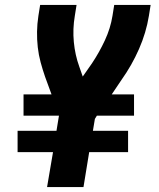

<svg xmlns="http://www.w3.org/2000/svg" viewBox="-20 -755 640 775"><path d="M170 0 194 -141H51V-227H208L218 -288H75V-374H188L162 -445Q152 -474 144 -503.5Q136 -533 132.5 -564Q129 -595 129.5 -627Q130 -659 135 -691L142 -735H289L282 -691Q273 -638 278 -585.5Q283 -533 300 -486L314 -446L351 -499Q381 -544 403.5 -592.5Q426 -641 434 -691L441 -735H588L581 -691Q570 -623 541 -557Q512 -491 470 -432L431 -374H521V-288H371L363 -275L355 -227H497V-141H340L317 0Z"/></svg>

Font: Iosevka Curly Heavy Extended
Style: Italic
Weight: 900
Width: 7
Italic angle: -9°
Monospace: yes
Designer: Belleve Invis
Foundry: Belleve Invis
Version: Version 11.1.0; ttfautohint (v1.8.3)